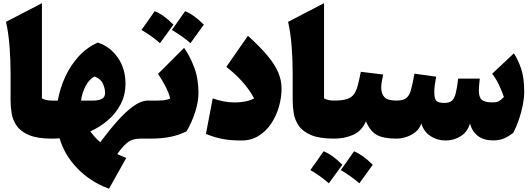

<svg xmlns="http://www.w3.org/2000/svg" viewBox="-20 -870 3333 1205"><path d="M243.2 -850.1V-252.4Q269 -238.8 305.7 -238.8H306.2V0H305.7Q214.8 0 162.4 -22.2Q109.9 -44.4 85 -80.3Q60.1 -116.2 53.2 -158Q46.4 -199.7 46.4 -238.8V-410.6Q46.4 -495.6 39.8 -579.8Q33.2 -664.1 17.6 -732.9Z M593.8 -603Q673.3 -576.2 720.5 -506.8Q767.6 -437.5 767.6 -344.2Q767.6 -275.4 738.3 -218Q709 -160.6 659.2 -117.2Q609.4 -73.7 546.9 -45.4Q561 -26.4 575.4 -10.3Q589.8 5.9 608.9 22.9Q664.6 -51.8 717 -110.8Q769.5 -169.9 817.9 -204.3Q866.2 -238.8 909.2 -238.8H909.7V0H862.3Q809.1 0 776.9 27.1Q744.6 54.2 716.3 97.2Q727.1 102.1 742.9 108.9Q758.8 115.7 772.5 121.1L664.1 314.5Q546.9 271 465.6 186.8Q384.3 102.5 354 -2Q342.3 -1.5 330.1 -0.7Q317.9 0 306.2 0Q294.4 0 288.6 -8.3Q282.7 -16.6 282.7 -41V-197.8Q282.7 -222.2 288.6 -230.5Q294.4 -238.8 306.2 -238.8H342.8Q356 -314 388.4 -385.7Q420.9 -457.5 472.4 -514.6Q523.9 -571.8 593.8 -603ZM573.2 -390.1Q539.6 -372.1 517.3 -330.1Q495.1 -288.1 488.8 -238.8H561Q598.1 -238.8 618.9 -249.3Q639.6 -259.8 639.6 -287.1Q639.6 -313 626.2 -344Q612.8 -375 573.2 -390.1Z M867.7 -682.1Q900.4 -726.6 950.7 -799.8Q1005.9 -778.8 1068.4 -715.3Q1046.9 -685.5 1025.9 -656.7Q1004.9 -627.9 983.9 -599.1Q931.2 -645.5 867.7 -682.1ZM1058.6 -682.1Q1094.7 -731.4 1141.6 -799.8Q1196.3 -778.3 1259.3 -715.3Q1232.9 -678.2 1175.3 -599.1Q1128.9 -640.1 1058.6 -682.1ZM909.7 0Q897.9 0 892.1 -8.3Q886.2 -16.6 886.2 -41V-197.8Q886.2 -222.2 892.1 -230.5Q897.9 -238.8 909.7 -238.8H966.3Q991.2 -238.8 1010.5 -241.2Q1029.8 -243.7 1048.3 -251Q1039.1 -289.6 1016.6 -331.5Q994.1 -373.5 971.7 -406.2L1135.3 -569.8Q1171.4 -519.5 1198.5 -448Q1225.6 -376.5 1225.6 -287.1Q1225.6 -231.9 1205.1 -167.7Q1184.6 -103.5 1151.4 -46.4Q1105.5 -22.5 1049.3 -11.2Q993.2 0 927.2 0Z M1747.1 -315.4Q1747.1 -258.3 1730.7 -200.7Q1714.4 -143.1 1682.4 -95Q1650.4 -46.9 1603.5 -17.6Q1556.6 11.7 1495.6 11.7Q1427.2 11.7 1377.2 2.2Q1327.1 -7.3 1272.5 -29.3L1314.9 -252.4Q1351.1 -240.2 1384 -233.6Q1417 -227.1 1453.1 -227.1Q1487.3 -227.1 1518.3 -232.9Q1549.3 -238.8 1575.2 -252.4Q1542 -312.5 1497.6 -361.1Q1453.1 -409.7 1400.4 -450.2L1536.1 -645.5Q1613.8 -575.2 1659.9 -519.3Q1706.1 -463.4 1726.6 -414.3Q1747.1 -365.2 1747.1 -315.4Z M2013.7 -850.1V-252.4Q2039.6 -238.8 2076.2 -238.8H2076.7V0H2076.2Q1985.4 0 1932.9 -22.2Q1880.4 -44.4 1855.5 -80.3Q1830.6 -116.2 1823.7 -158Q1816.9 -199.7 1816.9 -238.8V-410.6Q1816.9 -495.6 1810.3 -579.8Q1803.7 -664.1 1788.1 -732.9Z M1927.7 197.3Q1960.4 152.8 2010.7 79.6Q2065.9 100.6 2128.4 164.1Q2106.9 193.8 2085.9 222.7Q2064.9 251.5 2043.9 280.3Q1991.2 233.9 1927.7 197.3ZM2118.7 197.3Q2154.8 147.9 2201.7 79.6Q2256.3 101.1 2319.3 164.1Q2293 201.2 2235.4 280.3Q2189 239.3 2118.7 197.3ZM2076.7 0Q2064.9 0 2059.1 -8.3Q2053.2 -16.6 2053.2 -41V-197.8Q2053.2 -222.2 2059.1 -230.5Q2064.9 -238.8 2076.7 -238.8Q2126.5 -238.8 2155.5 -247.8Q2184.6 -256.8 2200.2 -277.3Q2215.8 -297.9 2225.1 -332.8Q2234.4 -367.7 2244.6 -419.4L2384.8 -402.3Q2379.9 -379.9 2376.2 -358.6Q2372.6 -337.4 2372.6 -318.8Q2372.6 -283.2 2392.1 -261Q2411.6 -238.8 2467.8 -238.8H2468.3V0H2467.8Q2385.3 0 2343.3 -24.2Q2301.3 -48.3 2276.9 -108.9Q2250 -47.4 2196 -23.7Q2142.1 0 2076.7 0Z M3075.7 11.2Q3016.1 11.2 2979.2 -16.8Q2942.4 -44.9 2929.7 -95.7Q2914.6 -42 2871.3 -15.1Q2828.1 11.7 2777.8 11.7Q2723.1 11.7 2680.7 -16.8Q2638.2 -45.4 2624.5 -95.7Q2614.3 -63.5 2588.4 -42.2Q2562.5 -21 2530.3 -10.5Q2498 0 2468.3 0Q2456.5 0 2450.7 -8.3Q2444.8 -16.6 2444.8 -41V-197.8Q2444.8 -222.2 2450.7 -230.5Q2456.5 -238.8 2468.3 -238.8Q2509.3 -238.8 2529.3 -254.2Q2549.3 -269.5 2559.6 -306.6Q2569.8 -343.8 2581.1 -407.7L2717.3 -388.7Q2705.6 -328.1 2705.6 -293Q2705.6 -254.4 2716.8 -239.3Q2728 -224.1 2769.5 -224.1Q2800.3 -224.1 2816.2 -237.8Q2832 -251.5 2840.3 -284.7Q2848.6 -317.9 2855.5 -376.5H2991.2Q2988.8 -358.4 2987.1 -337.2Q2985.4 -315.9 2985.4 -300.8Q2985.4 -260.3 3003.4 -243.9Q3021.5 -227.5 3069.3 -227.5Q3096.7 -227.5 3109.9 -234.4Q3123 -241.2 3142.6 -261.2Q3129.9 -298.3 3111.6 -337.2Q3093.3 -376 3068.8 -407.2L3205.1 -535.2Q3230.5 -497.6 3250.2 -440.2Q3270 -382.8 3270 -293.5Q3270 -256.8 3261.5 -212.2Q3252.9 -167.5 3237.5 -122.1Q3222.2 -76.7 3201.7 -36.6Q3171.4 -13.7 3143.1 -1.2Q3114.7 11.2 3075.7 11.2Z"/></svg>

Font: Pinar-DS1-FD Black
Style: Regular
Weight: 900
Designer: Amin Abedi
Version: Version 2.000